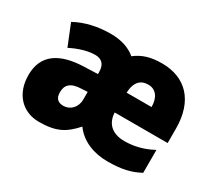

<svg xmlns="http://www.w3.org/2000/svg" viewBox="-113 -766 1084 980"><g transform="rotate(30 429.0 -276.5)"><path d="M594 -563C526 -563 480 -548 439 -516C401 -548 351 -563 291 -563C217 -563 144 -547 85 -514L135 -390C186 -416 236 -430 276 -430C311 -430 337 -413 337 -363V-352L254 -349C117 -344 32 -292 32 -171C32 -59 101 10 197 10C296 10 344 -15 402 -80C447 -18 521 10 601 10C685 10 737 -3 789 -31V-166C730 -134 675 -123 624 -123C549 -123 511 -164 509 -225H821V-309C821 -476 731 -563 594 -563ZM587 -434C632 -434 658 -399 658 -343H511C514 -410 545 -434 587 -434ZM301 -245 337 -247V-202C337 -155 304 -123 264 -123C234 -123 215 -138 215 -175C215 -217 237 -243 301 -245Z"/></g></svg>

Font: Noto Sans Devanagari SemiCondensed Black
Style: Regular
Weight: 900
Width: 4
Designer: Jelle Bosma - Monotype Design Team
Foundry: Monotype Imaging Inc.
Version: Version 2.004